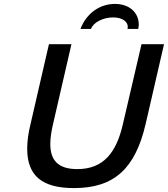

<svg xmlns="http://www.w3.org/2000/svg" viewBox="-20 -948 858 981"><path d="M686 -800C688 -809 689 -817 689 -822C689 -885 640 -928 567 -928C489 -928 421 -879 391 -800H445C456 -833 506 -859 558 -859C603 -859 633 -839 633 -810C633 -807 632 -803 631 -800ZM119 -188C119 -50 195 13 358 13C564 13 671 -87 724 -314L818 -722H703L608 -314C575 -170 510 -84 375 -84C277 -84 237 -129 237 -212C237 -242 242 -276 251 -314L345 -722H230L136 -314C124 -266 119 -224 119 -188Z"/></svg>

Font: Perun Medium Italic
Style: Regular
Weight: 500
Italic angle: -12°
Foundry: Copyright (c) Stefan Peev, Context Ltd, 2016
Version: Version 1.026